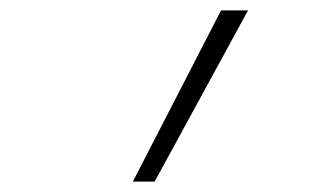

<svg xmlns="http://www.w3.org/2000/svg" viewBox="-20 -792 640 370"><path d="M236 -442 406 -772H458L278 -442Z"/></svg>

Font: Iosevka XLt Ex Obl
Style: Regular
Weight: 200
Width: 7
Italic angle: -9°
Monospace: yes
Designer: Belleve Invis
Foundry: Belleve Invis
Version: Version 32.5.0; ttfautohint (v1.8.4)